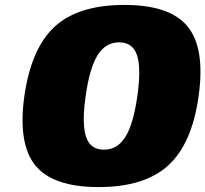

<svg xmlns="http://www.w3.org/2000/svg" viewBox="-20 -740 834 780"><path d="M79 -350Q107 -545 203 -632.5Q299 -720 485 -720Q671 -720 742.5 -632Q814 -544 787 -350Q760 -156 663.5 -68Q567 20 381 20Q195 20 123.5 -68Q52 -156 79 -350ZM403 -132Q457 -132 489.5 -184Q522 -236 538 -350Q554 -464 536.5 -516Q519 -568 464 -568Q409 -568 376.5 -516Q344 -464 328 -350Q317 -274 321.5 -225.5Q326 -177 346 -154.5Q366 -132 403 -132Z"/></svg>

Font: Fivo Sans Modern ExtBlk
Style: Regular
Weight: 900
Designer: Alexander Slobzheninov
Foundry: Alexander Slobzheninov
Version: 1.0